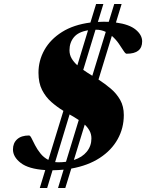

<svg xmlns="http://www.w3.org/2000/svg" viewBox="-20 -839 740 963"><path d="M179.5 104 207 14Q123 8.5 84 -21.8Q45 -52 45 -89.5Q45 -121.5 66 -140.5Q87 -159.5 125.5 -159.5Q131.5 -159.5 138.5 -145.2Q145.5 -131 156 -110.5Q166.5 -90 182.8 -69.5Q199 -49 222.5 -37L298 -283Q266 -302.5 237.5 -327.5Q209 -352.5 191 -387.8Q173 -423 173 -474Q173 -535.5 203 -588.8Q233 -642 291 -678.5Q349 -715 433.5 -726L462 -819H498.5L471 -729Q485.5 -730 500 -730Q513 -730 525.5 -729.5L553 -819H590L561.5 -726Q628.5 -717 660.8 -690.2Q693 -663.5 693 -631.5Q693 -569.5 615 -569.5Q609 -569.5 599.5 -584.5Q590 -599.5 575.8 -620.2Q561.5 -641 541 -659L474 -440Q506.5 -419 535.5 -394.5Q564.5 -370 582.8 -337.8Q601 -305.5 601 -262Q601 -196.5 570.2 -141Q539.5 -85.5 480.5 -47Q421.5 -8.5 337.5 6.5L307.5 104H271L299 12Q272 14.5 243.5 15L216.5 104ZM462.5 -690Q460.5 -690 459 -690L397.5 -488.5Q408 -481 419.5 -473.8Q431 -466.5 443 -459L510.5 -679Q487.5 -690 462.5 -690ZM328.5 -587Q328.5 -564.5 339.2 -546Q350 -527.5 368 -511.5L421.5 -687Q372.5 -679 350.5 -652Q328.5 -625 328.5 -587ZM272.5 -25Q292.5 -25 311 -27.5L375 -237Q364.5 -244 353 -251Q341.5 -258 329 -265L256.5 -26Q264 -25 272.5 -25ZM438.5 -144.5Q438.5 -166 429.2 -183Q420 -200 405 -214L350.5 -36.5Q392.5 -50 415.5 -78.5Q438.5 -107 438.5 -144.5Z"/></svg>

Font: Newsreader Display ExtraBold
Style: Italic
Weight: 800
Italic angle: -17°
Designer: Hugues Gentile
Foundry: Production Type
Version: Version 1.001